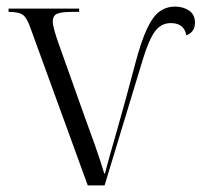

<svg xmlns="http://www.w3.org/2000/svg" viewBox="-20 -562 611 582"><path d="M72 -478Q62 -507 50 -516.5Q38 -526 6 -526V-536H220V-526H200Q167 -526 153.5 -520.5Q140 -515 140 -496Q140 -487 145.5 -467.5Q151 -448 158 -429L236 -210Q254 -161 268.5 -120Q283 -79 296 -36H298Q312 -89 334.5 -166.5Q357 -244 391 -373Q408 -437 425.5 -474.5Q443 -512 463.5 -527Q484 -542 511 -542Q535 -542 553 -530Q571 -518 571 -493Q571 -465 545 -455Q538 -492 498 -492Q468 -492 449.5 -466.5Q431 -441 413 -382L297 0H246Z"/></svg>

Font: Noto Serif Display Light
Style: Regular
Weight: 300
Designer: Monotype Design Team
Foundry: Monotype Imaging Inc.
Version: Version 2.009